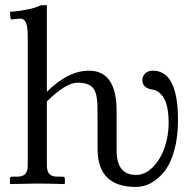

<svg xmlns="http://www.w3.org/2000/svg" viewBox="-20 -718 755 750"><path d="M361.3 -132.8 360.8 -294.9Q360.8 -353.5 343.5 -374.3Q326.2 -395 283.2 -395Q237.3 -395 163.1 -321.8V-71.8Q163.1 -49.3 172.6 -38.6Q182.1 -27.8 206.1 -27.8H225.1Q233.4 -27.8 233.4 -19.5V-1L231.4 1Q163.1 -1 124 -1L20.5 1L18.6 -1V-19.5Q18.6 -27.8 26.4 -27.8H45.4Q69.3 -27.8 78.9 -38.6Q88.4 -49.3 88.4 -71.8V-572.8Q88.4 -614.3 81.3 -629.9Q74.2 -645.5 58.6 -645.5L26.4 -642.1Q24.4 -641.6 22.7 -643.3Q21 -645 21 -647L19 -672.4Q44.4 -672.4 88.4 -681.2Q114.7 -686 141.1 -697.8H163.1V-359.4Q245.6 -441.9 327.6 -441.9Q435.5 -441.9 435.5 -283.7V-129.9Q435.5 -34.7 511.2 -34.7Q546.9 -34.7 576.9 -64.9Q606.9 -95.2 622.8 -141.4Q638.7 -187.5 638.7 -236.8Q638.7 -302.2 621.1 -332.8Q603.5 -363.3 577.6 -367.7Q536.1 -373 536.1 -405.3Q536.1 -419.9 546.9 -430.9Q557.6 -441.9 577.1 -441.9Q675.3 -441.9 675.3 -249Q675.3 -183.1 661.1 -131.6Q647 -80.1 623 -49.6Q599.1 -19 570.6 -3.4Q542 12.2 511.2 12.2Q362.3 12.2 361.3 -132.8Z"/></svg>

Font: Libertinage
Style: b
Weight: 400
Designer: OSP
Foundry: OSP
Version: Version 1.0; 2008; OFL relea